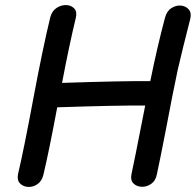

<svg xmlns="http://www.w3.org/2000/svg" viewBox="-20 -735 771 755"><path d="M151 -49Q173 -142 205 -313Q443 -321 551 -320Q505 -85 497 -50Q492 -26 505 -13.5Q518 -1 537.5 -0.5Q557 0 574.5 -12Q592 -24 597 -50Q611 -115 635 -239Q658 -362 679 -461Q698 -543 728 -660Q734 -684 722.5 -697.5Q711 -711 692 -713Q673 -715 654.5 -703.5Q636 -692 629 -666Q599 -554 571 -416Q462 -417 224 -409Q252 -557 278 -664Q284 -688 272.5 -701Q261 -714 241.5 -715Q222 -716 203.5 -704.5Q185 -693 178 -668Q149 -550 111 -347Q73 -143 51 -51Q46 -27 58.5 -14Q71 -1 90.5 0Q110 1 127.5 -11Q145 -23 151 -49Z"/></svg>

Font: Balsamiq Sans
Style: Italic
Weight: 400
Italic angle: -12°
Designer: Michael Angeles
Foundry: Balsamiq SRL
Version: Version 1.020; ttfautohint (v1.8.4.7-5d5b);gftools[0.9.26]